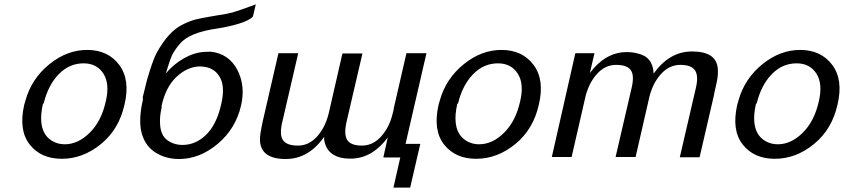

<svg xmlns="http://www.w3.org/2000/svg" viewBox="-20 -714 3837 873"><path d="M90 -237Q93 -249 96 -258Q124 -357 204.5 -422Q285 -487 376 -487Q471 -487 522 -419Q573 -351 546 -238Q521 -126 439 -59Q357 8 261 8Q166 8 115 -57Q64 -122 90 -237ZM179 -245 175 -241Q164 -191 168 -157Q173 -109 203 -83.5Q233 -58 275 -58Q335 -58 388 -110.5Q441 -163 461 -253Q480 -333 450 -379.5Q420 -426 360 -426Q295 -426 247 -376.5Q199 -327 179 -245Z M630 -261 629 -272Q632 -285 648 -349Q675 -442 692 -473Q719 -522 748 -554Q777 -586 810.5 -602.5Q844 -619 869.5 -625.5Q895 -632 938 -639L967 -644Q1014 -651 1036 -657Q1058 -663 1143 -694L1130 -639Q1106 -611 995 -589L972 -585Q841 -567 798 -515Q771 -483 761 -460Q751 -437 734 -380Q769 -422 815.5 -448.5Q862 -475 909 -478Q919 -479 938 -479Q1020 -470 1058.5 -397.5Q1097 -325 1076 -234Q1052 -129 970 -60Q888 9 794 9Q731 9 683 -23Q635 -55 621 -122Q611 -181 630 -261ZM715 -234V-225Q705 -182 708 -148Q711 -98 741 -76.5Q771 -55 810 -55Q869 -55 916.5 -100.5Q964 -146 985 -237Q1004 -315 982 -358.5Q960 -402 911 -410Q897 -412 887 -412Q831 -410 782.5 -364.5Q734 -319 715 -234Z M1800 2H1723L1743 -89Q1676 2 1584 7Q1570 8 1547 6Q1467 -4 1454 -77V-92Q1383 9 1279 9Q1164 9 1162 -78Q1161 -100 1175 -164L1246 -472H1336L1263 -157Q1250 -102 1266.5 -77Q1283 -52 1335 -52Q1384 -52 1421 -92.5Q1458 -133 1474 -196Q1478 -213 1537 -471H1628L1555 -157Q1543 -101 1559.5 -76.5Q1576 -52 1626 -52Q1675 -52 1712.5 -93Q1750 -134 1765 -196L1770 -216V-220L1828 -472H1919L1824 -60H1891L1845 139H1769Z M1974 -237Q1977 -249 1980 -258Q2008 -357 2088.5 -422Q2169 -487 2260 -487Q2355 -487 2406 -419Q2457 -351 2430 -238Q2405 -126 2323 -59Q2241 8 2145 8Q2050 8 1999 -57Q1948 -122 1974 -237ZM2063 -245 2059 -241Q2048 -191 2052 -157Q2057 -109 2087 -83.5Q2117 -58 2159 -58Q2219 -58 2272 -110.5Q2325 -163 2345 -253Q2364 -333 2334 -379.5Q2304 -426 2244 -426Q2179 -426 2131 -376.5Q2083 -327 2063 -245Z M2489 0 2596 -472H2683L2662 -382Q2730 -473 2822 -477Q2854 -478 2879 -471Q2949 -456 2952 -379Q3023 -480 3127 -480Q3241 -480 3244 -397Q3245 -378 3242.5 -360.5Q3240 -343 3234 -318Q3228 -293 3226 -280L3161 1H3071L3144 -314Q3157 -368 3140.5 -393.5Q3124 -419 3073 -419Q3024 -419 2986.5 -378.5Q2949 -338 2933 -275L2870 0H2779L2852 -315Q2865 -370 2848.5 -394.5Q2832 -419 2781 -419Q2732 -419 2695 -378.5Q2658 -338 2642 -275Q2641 -273 2641 -270L2579 0Z M3332 -237Q3335 -249 3338 -258Q3366 -357 3446.5 -422Q3527 -487 3618 -487Q3713 -487 3764 -419Q3815 -351 3788 -238Q3763 -126 3681 -59Q3599 8 3503 8Q3408 8 3357 -57Q3306 -122 3332 -237ZM3421 -245 3417 -241Q3406 -191 3410 -157Q3415 -109 3445 -83.5Q3475 -58 3517 -58Q3577 -58 3630 -110.5Q3683 -163 3703 -253Q3722 -333 3692 -379.5Q3662 -426 3602 -426Q3537 -426 3489 -376.5Q3441 -327 3421 -245Z"/></svg>

Font: Coval
Style: Book Italic
Weight: 350
Foundry: Context Ltd
Version: Version 001.000